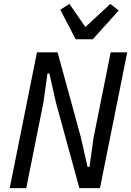

<svg xmlns="http://www.w3.org/2000/svg" viewBox="-20 -967 674 987"><path d="M268 -438 234 -589H224L203 -439L115 0H30L170 -698H276L396 -260L430 -109H440L461 -259L549 -698H634L494 0H388ZM369 -765 290 -917 337 -947 419 -828 547 -947 590 -913 457 -765Z"/></svg>

Font: IBM Plex Sans Cond Text
Style: Italic
Weight: 450
Width: 3
Italic angle: -11°
Designer: Mike Abbink, Paul van der Laan, Pieter van Rosmalen
Foundry: Bold Monday
Version: Version 1.3